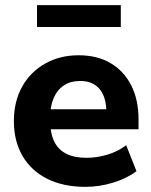

<svg xmlns="http://www.w3.org/2000/svg" viewBox="-20 -716 589 747"><path d="M313 11Q226 11 163.5 -20.5Q101 -52 67.5 -109.5Q34 -167 34 -245Q34 -321 66 -378.5Q98 -436 155.5 -468.5Q213 -501 286 -501Q358 -501 410 -470.5Q462 -440 490.5 -384Q519 -328 519 -251V-213H158V-291H410L394 -277Q394 -338 367.5 -369.5Q341 -401 292 -401Q255 -401 229 -384Q203 -367 189 -335Q175 -303 175 -258V-250Q175 -199 190.5 -166.5Q206 -134 237.5 -118Q269 -102 316 -102Q356 -102 397 -114Q438 -126 471 -151L511 -50Q474 -22 420.5 -5.5Q367 11 313 11ZM124 -611V-696H450V-611Z"/></svg>

Font: Nunito Sans 12pt ExtraBold
Style: Regular
Weight: 800
Designer: Vernon Adams
Foundry: Vernon Adams
Version: Version 3.101;gftools[0.9.27]